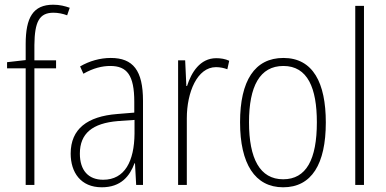

<svg xmlns="http://www.w3.org/2000/svg" viewBox="-20 -785 1640 815"><path d="M218 -495V-529H126V-594C127 -693 147 -731 207 -731C226 -731 247 -727 265 -720L276 -752C256 -759 234 -765 206 -765C120 -765 89 -710 89 -598V-530L10 -521V-495H89V0H126V-495Z M450 -539C405 -539 359 -526 320 -503L334 -472C376 -496 414 -505 448 -505C519 -505 550 -466 550 -353V-307L477 -301C351 -291 280 -238 280 -133C280 -54 322 10 412 10C494 10 531 -38 551 -92H553L558 0H587V-357C587 -486 545 -539 450 -539ZM480 -271 551 -276V-218C550 -101 510 -22 418 -22C355 -22 319 -62 319 -133C319 -219 373 -262 480 -271Z M898 -538C829 -538 792 -477 774 -420H771L766 -529H736V0H773V-283C773 -393 817 -500 897 -500C915 -500 932 -496 945 -491L953 -527C936 -535 917 -538 898 -538Z M1363 -265C1363 -433 1309 -539 1183 -539C1061 -539 999 -442 999 -266C999 -90 1062 10 1182 10C1303 10 1363 -89 1363 -265ZM1037 -266C1037 -419 1083 -505 1183 -505C1286 -505 1325 -411 1325 -266C1325 -108 1280 -24 1182 -24C1083 -24 1037 -112 1037 -266Z M1525 0V-760H1488V0Z"/></svg>

Font: Noto Sans Condensed ExtraLight
Style: Regular
Weight: 200
Width: 3
Designer: Monotype Design Team
Foundry: Monotype Imaging Inc.
Version: Version 2.013